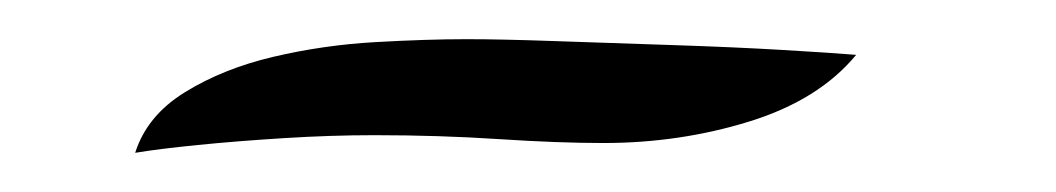

<svg xmlns="http://www.w3.org/2000/svg" viewBox="-20 -221 539 98"><path d="M49 -143Q55 -162 74.5 -174Q94 -186 119.5 -192Q145 -198 171.5 -199.5Q198 -201 218 -201Q236 -201 264 -200Q292 -199 323 -198Q354 -197 379.5 -195.5Q405 -194 417 -193Q398 -170 362.5 -159Q327 -148 288 -148Q265 -148 234.5 -150Q204 -152 171 -152Q149 -152 125 -150.5Q101 -149 81 -147Q61 -145 49 -143Z"/></svg>

Font: Dancing Script SemiBold
Style: Regular
Weight: 600
Designer: Pablo Impallari
Foundry: Pablo Impallari
Version: Version 2.001